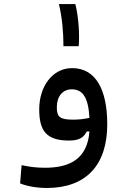

<svg xmlns="http://www.w3.org/2000/svg" viewBox="-20 -683 626 937"><path d="M208 234.4C400.4 234.4 503.4 122.6 503.4 -76.7C503.4 -245.1 447.3 -350.6 332 -350.6C233.9 -350.6 171.4 -258.3 171.4 -149.9C171.4 -47.9 203.1 2.9 316.9 2.9C368.7 2.9 388.7 -12.7 403.3 -41.5H416.5C406.2 90.8 323.2 135.7 199.2 135.7C155.3 135.7 123.5 130.9 85.4 123L78.1 211.9C111.8 226.1 161.6 234.4 208 234.4ZM416.5 -107.9C389.2 -102.1 366.7 -99.1 338.4 -99.1C272.5 -99.1 257.3 -111.3 257.3 -160.2C257.3 -212.4 285.6 -247.1 330.6 -247.1C383.8 -247.1 411.1 -207 416.5 -107.9ZM289.6 -457.5H363.8C369.1 -506.3 364.3 -599.1 347.7 -663.1H267.6C283.2 -597.2 289.6 -527.3 289.6 -457.5Z"/></svg>

Font: Cascadia Mono NF
Style: Regular
Weight: 400
Monospace: yes
Designer: Aaron Bell
Foundry: Saja Typeworks
Version: Version 2404.023